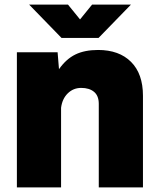

<svg xmlns="http://www.w3.org/2000/svg" viewBox="-20 -810 690 830"><path d="M53 0V-584H229L235 -511Q266 -555 306 -574.5Q346 -594 404 -594Q495 -594 546.5 -542.5Q598 -491 598 -396V0H407V-361Q407 -396 386.5 -413Q366 -430 331 -430Q297 -430 273 -406.5Q249 -383 244 -344V0ZM246 -646 106 -790H274L326 -726L378 -790H546L406 -646Z"/></svg>

Font: BDO Grotesk Black
Style: Regular
Weight: 900
Designer: Deni Anggara
Foundry: Lokal Container
Version: Version 2.000